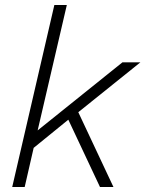

<svg xmlns="http://www.w3.org/2000/svg" viewBox="-20 -750 583 770"><path d="M543 -500 294 -300 435 0H381L254 -270L115 -157L79 0H29L198 -730H248L131 -227L471 -500Z"/></svg>

Font: Work Sans Light
Style: Italic
Weight: 300
Italic angle: -13°
Designer: Wei Huang
Foundry: Wei Huang
Version: Version 2.010; ttfautohint (v1.8.3)